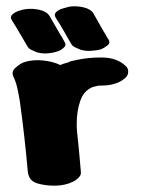

<svg xmlns="http://www.w3.org/2000/svg" viewBox="-20 -588 448 608"><path d="M206 -448Q194 -469 182 -490Q170 -511 157 -531Q150 -542 157.5 -549.5Q165 -557 178 -561Q191 -565 200 -567Q221 -570 243.5 -565Q266 -560 275 -547L309 -487Q313 -482 316 -475.5Q319 -469 323 -464Q331 -452 319.5 -443.5Q308 -435 300 -432Q286 -428 267.5 -427Q249 -426 234 -431Q226 -434 218 -438Q210 -442 206 -448ZM67 -441Q55 -461 43 -482Q31 -503 18 -523Q11 -534 18.5 -541.5Q26 -549 39 -553.5Q52 -558 61 -559Q82 -562 104.5 -557Q127 -552 136 -539L170 -480Q174 -474 177.5 -468Q181 -462 184 -456Q192 -445 181 -436Q170 -427 161 -425Q147 -420 128.5 -419Q110 -418 95 -423Q88 -426 79.5 -430Q71 -434 67 -441ZM301 -406Q350 -406 378 -379Q386 -372 386 -361Q386 -350 377.5 -342Q369 -334 361 -330Q336 -317 302 -317H294L283 -315Q281 -314 279 -313.5Q277 -313 275 -313Q246 -302 234.5 -269.5Q223 -237 223 -198Q223 -193 223 -186.5Q223 -180 224 -171Q231 -107 236 -45Q238 -34 228.5 -25Q219 -16 212 -13Q186 0 152 0Q125 0 101 -6.5Q77 -13 71 -32Q70 -35 69 -38.5Q68 -42 68 -45Q58 -158 43 -266Q40 -285 35.5 -306Q31 -327 24 -342Q14 -360 28.5 -373Q43 -386 56 -391Q84 -400 116.5 -396.5Q149 -393 171 -382Q179 -386 187.5 -388Q196 -390 204 -394L222 -398Q258 -406 301 -406Z"/></svg>

Font: Nerko One
Style: Regular
Weight: 400
Designer: Nermin Kahrimanovic
Foundry: Nermin Kahrimanovic
Version: Version 1.101